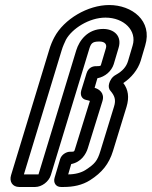

<svg xmlns="http://www.w3.org/2000/svg" viewBox="-20 -718 603 763"><path d="M356 -369 367 -407C398 -413 423 -435 432 -463L451 -527C466 -575 433 -603 390 -603C328 -603 295 -557 283 -518L133 -25H75L225 -518C230 -535 237 -549 242 -560C266 -604 334 -648 399 -648C473 -648 525 -596 507 -537L489 -476C482 -452 466 -435 441 -421C424 -412 417 -397 414 -387C411 -377 411 -366 419 -357C435 -338 442 -322 433 -294L379 -118C367 -78 356 -66 319 -42C303 -32 279 -25 251 -25L263 -66C303 -74 322 -106 329 -129L387 -316C397 -348 374 -364 356 -369ZM56 25H120C146 25 174 4 182 -22L333 -518C341 -545 345 -553 375 -553C398 -553 405 -541 401 -527L382 -463C380 -457 382 -455 364 -455H361C348 -455 331 -449 324 -427L303 -359C297 -338 307 -324 322 -321C329 -319 336 -318 337 -317V-316L279 -129C275 -116 276 -115 262 -115H258C245 -115 225 -105 219 -86L197 -12C191 8 202 25 222 25H234C270 25 307 18 338 -2C385 -32 413 -66 429 -118L483 -294C494 -331 490 -362 470 -388C502 -409 528 -441 539 -476L557 -537C587 -636 504 -698 414 -698C329 -698 234 -642 196 -570C189 -557 181 -539 175 -518L24 -22C16 4 30 25 56 25Z"/></svg>

Font: DIN Rundschrift
Style: MittelKontKu
Weight: 400
Version: Version 1.027